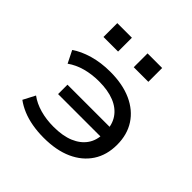

<svg xmlns="http://www.w3.org/2000/svg" viewBox="-185 -872 1041 1041"><g transform="rotate(45 335.0 -352.0)"><path d="M295 9Q248 9 206 1.5Q164 -6 129.5 -20.5Q95 -35 68 -55L104 -124Q139 -98 187 -84.5Q235 -71 291 -71Q361 -71 409 -91Q457 -111 483 -148Q509 -185 509 -239L528 -214H183V-286H528L509 -251Q509 -305 483 -343Q457 -381 408.5 -400.5Q360 -420 292 -420Q237 -420 189 -407Q141 -394 103 -367L68 -437Q107 -465 167 -482.5Q227 -500 298 -500Q393 -500 461.5 -469Q530 -438 567 -381Q604 -324 604 -246Q604 -167 566.5 -110Q529 -53 460.5 -22Q392 9 295 9ZM370 -607V-713H482V-607ZM138 -607V-713H250V-607Z"/></g></svg>

Font: Nunito Sans 10pt Expanded Medium
Style: Regular
Weight: 500
Width: 7
Designer: Vernon Adams
Foundry: Vernon Adams
Version: Version 3.101;gftools[0.9.27]